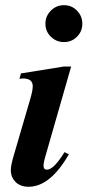

<svg xmlns="http://www.w3.org/2000/svg" viewBox="-20 -712 340 747"><path d="M300.3 -619.6Q300.3 -589.8 279.5 -569.1Q258.8 -548.3 229 -548.3Q199.2 -548.3 178 -569.1Q156.7 -589.8 156.7 -619.6Q156.7 -649.4 178 -670.7Q199.2 -691.9 229 -691.9Q258.8 -691.9 279.5 -670.7Q300.3 -649.4 300.3 -619.6ZM256.8 -453.1 155.8 -101.1Q149.4 -79.1 149.4 -67.9Q149.4 -51.8 162.6 -51.8Q189 -51.8 231 -120.1L248 -111.8Q175.3 14.6 91.3 14.6Q57.6 14.6 38.6 -5.9Q22 -23.9 22 -49.8Q22 -68.4 33.7 -107.9L97.2 -325.2Q107.4 -359.9 107.4 -376.5Q107.4 -406.7 69.3 -406.7Q62 -406.7 55.7 -404.8L61.5 -426.3L228 -453.1Z"/></svg>

Font: Dai Banna SIL Book
Style: BoldOblique
Weight: 700
Italic angle: -11°
Designer: Victor Gaultney
Foundry: SIL International
Version: Version 2.000